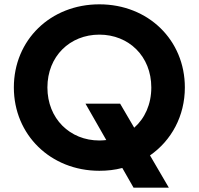

<svg xmlns="http://www.w3.org/2000/svg" viewBox="-20 -777 918 887"><path d="M439 12C476 12 511 8 545 -1L597 90H760L673 -59C772 -128 834 -241 834 -373C834 -592 665 -757 439 -757C213 -757 44 -592 44 -373C44 -154 214 12 439 12ZM199 -373C199 -517 303 -617 439 -617C575 -617 679 -517 679 -373C679 -295 649 -230 600 -187L535 -298H375L471 -130C461 -129 450 -128 439 -128C303 -128 199 -229 199 -373Z"/></svg>

Font: Mluvka ExtraBold
Style: Regular
Weight: 800
Designer: Modified by Jiří Krblich, Original typeface by Gumpita Rahayu
Foundry: Gumpita Rahayu & Jiří Krblich
Version: Version 2.000;Glyphs 3.1.1 (3134)